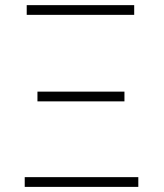

<svg xmlns="http://www.w3.org/2000/svg" viewBox="-20 -731 640 751"><path d="M76.7 -38.1V0H521V-38.1ZM126.5 -372.6V-334.5H466.8V-372.6ZM84.5 -710.9V-672.9H504.9V-710.9Z"/></svg>

Font: Roboto Mono ExtraLight
Style: Regular
Weight: 250
Monospace: yes
Designer: Google
Version: Version 3.000